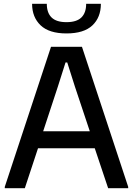

<svg xmlns="http://www.w3.org/2000/svg" viewBox="-20 -985 696 1005"><path d="M5 -7 247 -740H409L651 -7V0H546L476 -209H179L110 0H5ZM450 -298 372 -532 332 -658H323L283 -532L206 -298ZM328 -810Q237 -810 192.5 -852.5Q148 -895 148 -965H225Q225 -918 250 -893.5Q275 -869 328 -869Q381 -869 406 -893.5Q431 -918 431 -965H508Q508 -894 463.5 -852Q419 -810 328 -810Z"/></svg>

Font: Encode Sans Narrow
Style: Medium
Weight: 500
Designer: Pablo Impallari, Andres Torresi
Foundry: Pablo Impallari, Andres Torresi
Version: Version 1.000; ttfautohint (v1.00) -l 8 -r 50 -G 200 -x 14 -